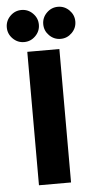

<svg xmlns="http://www.w3.org/2000/svg" viewBox="-63 -755 387 787"><g transform="rotate(-5 131.0 -361.0)"><path d="M65 -549H197V0H65ZM140 -656Q140 -683 159.5 -702.5Q179 -722 206 -722Q233 -722 252.5 -702.5Q272 -683 272 -656Q272 -629 252.5 -609.5Q233 -590 206 -590Q179 -590 159.5 -609.5Q140 -629 140 -656ZM-10 -656Q-10 -683 9.5 -702.5Q29 -722 56 -722Q83 -722 102.5 -702.5Q122 -683 122 -656Q122 -629 102.5 -609.5Q83 -590 56 -590Q29 -590 9.5 -609.5Q-10 -629 -10 -656Z"/></g></svg>

Font: PostBus
Style: Regular
Weight: 400
Designer: Peter Wiegel
Version: Version 1.001